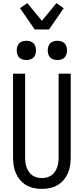

<svg xmlns="http://www.w3.org/2000/svg" viewBox="-20 -1210 540 1238"><path d="M250 8Q224 8 198 2.5Q172 -3 149.5 -16Q127 -29 110 -49Q93 -69 82.5 -93Q72 -117 68 -143Q64 -169 64 -195V-735H142V-195Q142 -179 144 -162.5Q146 -146 151.5 -131Q157 -116 166 -102.5Q175 -89 188.5 -79.5Q202 -70 218 -66Q234 -62 250 -62Q266 -62 282 -66Q298 -70 311.5 -79.5Q325 -89 334 -102.5Q343 -116 348.5 -131Q354 -146 356 -162.5Q358 -179 358 -195V-735H436V-195Q436 -169 432 -143Q428 -117 417.5 -93Q407 -69 390 -49Q373 -29 350.5 -16Q328 -3 302 2.5Q276 8 250 8ZM350 -823Q338 -823 325.5 -826.5Q313 -830 304 -839Q295 -848 291.5 -860.5Q288 -873 288 -885Q288 -897 291.5 -909.5Q295 -922 304 -931Q313 -940 325.5 -943.5Q338 -947 350 -947Q362 -947 374.5 -943.5Q387 -940 396 -931Q405 -922 408.5 -909.5Q412 -897 412 -885Q412 -873 408.5 -860.5Q405 -848 396 -839Q387 -830 374.5 -826.5Q362 -823 350 -823ZM150 -823Q138 -823 125.5 -826.5Q113 -830 104 -839Q95 -848 91.5 -860.5Q88 -873 88 -885Q88 -897 91.5 -909.5Q95 -922 104 -931Q113 -940 125.5 -943.5Q138 -947 150 -947Q162 -947 174.5 -943.5Q187 -940 196 -931Q205 -922 208.5 -909.5Q212 -897 212 -885Q212 -873 208.5 -860.5Q205 -848 196 -839Q187 -830 174.5 -826.5Q162 -823 150 -823ZM204 -1020 109 -1157 156 -1190 250 -1076 344 -1190 391 -1157 296 -1020Z"/></svg>

Font: Iosevka Term Curly
Style: Regular
Weight: 400
Designer: Belleve Invis
Foundry: Belleve Invis
Version: Version 32.3.0